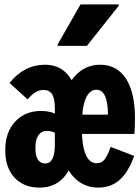

<svg xmlns="http://www.w3.org/2000/svg" viewBox="-20 -838 640 875"><path d="M160 17Q112.5 17 77.5 -3.5Q42.5 -24 23.2 -61.8Q4 -99.5 4 -150V-155.5Q4 -235 49.2 -283.8Q94.5 -332.5 168 -332.5Q212 -332.5 242 -313.5V-225.5Q221 -241.5 195 -241.5Q169 -241.5 155.2 -222.2Q141.5 -203 141.5 -167V-159.5Q141.5 -127.5 153 -110.2Q164.5 -93 186 -93Q208.5 -93 219.2 -114.8Q230 -136.5 230 -181.5V-344.5Q230 -388.5 217.8 -408.2Q205.5 -428 177.5 -428Q141 -428 106 -385L23.5 -460Q90 -543 184.5 -543Q243 -543 280.2 -507Q317.5 -471 332 -399.5H273.5Q292.5 -467.5 335.5 -505.2Q378.5 -543 436 -543Q512.5 -543 553.8 -480Q595 -417 595 -300Q595 -281.5 594.5 -264.8Q594 -248 592.5 -227.5H302.5V-315.5H481.5L472 -312Q472 -429 419.5 -429Q387 -429 370 -387.5Q353 -346 353 -266.5V-252Q353 -177 370 -135.5Q387 -94 421 -94Q442.5 -94 455.8 -110.2Q469 -126.5 484.5 -168.5L591.5 -127.5Q564.5 -52.5 524.8 -17.8Q485 17 427.5 17Q362 17 317 -30Q272 -77 261 -155H328.5Q306.5 -66 265.8 -24.5Q225 17 160 17ZM243 -629V-636L347 -818H521V-811.5L376 -629Z"/></svg>

Font: Google Sans Code
Style: Regular
Weight: 400
Monospace: yes
Designer: Google Sans Code Authors
Foundry: Google LLC
Version: Version 6.000